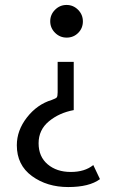

<svg xmlns="http://www.w3.org/2000/svg" viewBox="-20 -630 471 776"><path d="M48 -43Q48 -103 89 -155.5Q130 -208 189 -226Q206 -232 209.5 -236.5Q213 -241 213 -257V-380H278V-185Q219 -174 177.5 -139.5Q136 -105 136 -51Q136 3 172.5 34Q209 65 266 65Q323 65 357 37L384 94Q341 126 255.5 126Q170 126 109 81.5Q48 37 48 -43ZM202.5 -497.5Q183 -517 183 -544Q183 -571 202.5 -590.5Q222 -610 249 -610Q276 -610 295.5 -590.5Q315 -571 315 -543.5Q315 -516 296 -497Q277 -478 249.5 -478Q222 -478 202.5 -497.5Z"/></svg>

Font: Rosario
Style: Regular
Weight: 400
Designer: Hector Gatti
Foundry: Omnibus-Type
Version: Version 1.002